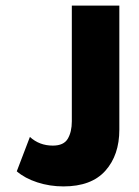

<svg xmlns="http://www.w3.org/2000/svg" viewBox="-20 -656 497 687"><path d="M207 11Q158 11 113.5 -3.5Q69 -18 40 -43L87 -166Q121 -135 169 -135Q208 -135 222.5 -159.5Q237 -184 237 -222V-636H407V-192Q407 -101 357 -45Q307 11 207 11Z"/></svg>

Font: Braah One
Style: Regular
Weight: 400
Designer: Ashish Kumar
Foundry: Ashish Kumar
Version: Version 1.001; ttfautohint (v1.8.4.7-5d5b);gftools[0.9.29]